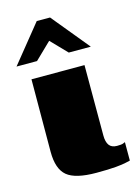

<svg xmlns="http://www.w3.org/2000/svg" viewBox="-111 -663 525 724"><g transform="rotate(-15 151.5 -300.5)"><path d="M175 5Q93 5 60.5 -22Q28 -49 28 -116L29 -399H236V-124Q236 -99 245.5 -86Q255 -73 276 -73Q293 -73 299.5 -75.5Q306 -78 308 -79V-7Q303 -6 290.5 -3Q278 0 251 2.5Q224 5 175 5ZM-13 -460 105 -606H157L277 -460H191L131 -522L67 -460Z"/></g></svg>

Font: Genos Thin Black
Style: Regular
Weight: 900
Version: Version 1.010